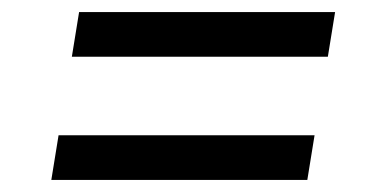

<svg xmlns="http://www.w3.org/2000/svg" viewBox="-20 -499 640 318"><path d="M99 -405 111 -479H535L523 -405ZM65 -201 77 -275H501L489 -201Z"/></svg>

Font: Iosevka SS04 Extended Oblique
Style: Regular
Weight: 400
Width: 7
Italic angle: -9°
Monospace: yes
Designer: Belleve Invis
Foundry: Belleve Invis
Version: Version 19.0.0; ttfautohint (v1.8.4)